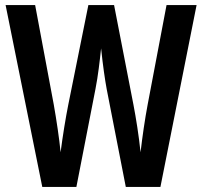

<svg xmlns="http://www.w3.org/2000/svg" viewBox="-20 -734 794 754"><path d="M752 -714H634L560 -324C549 -266 539 -197 532 -136C525 -203 514 -271 504 -323L428 -714H327L248 -322C238 -272 226 -199 218 -136C213 -188 202 -262 191 -324L118 -714H2L146 0H280L355 -385C365 -435 372 -497 377 -544C384 -477 392 -422 399 -384L474 0H610Z"/></svg>

Font: Noto Sans Khmer ExtraCondensed SemiBold
Style: Regular
Weight: 600
Width: 2
Designer: Danh Hong and the Monotype Design Team
Foundry: Monotype Imaging Inc.
Version: Version 2.004